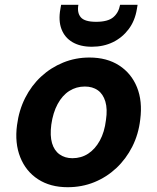

<svg xmlns="http://www.w3.org/2000/svg" viewBox="-20 -769 657 801"><path d="M262 12Q190 12 139 -21Q88 -54 64.5 -113Q41 -172 51 -247Q59 -309 85 -360.5Q111 -412 151.5 -449.5Q192 -487 243.5 -508Q295 -529 353 -529Q426 -529 477 -496Q528 -463 551.5 -405Q575 -347 565 -270Q558 -209 532 -157.5Q506 -106 465.5 -68Q425 -30 373.5 -9Q322 12 262 12ZM282 -109Q319 -109 348 -128Q377 -147 396.5 -182.5Q416 -218 422 -268Q429 -314 419.5 -345.5Q410 -377 388 -392.5Q366 -408 334 -408Q298 -408 269 -389.5Q240 -371 220.5 -335Q201 -299 194 -249Q188 -203 197 -172Q206 -141 228.5 -125Q251 -109 282 -109ZM363 -574Q315 -574 282.5 -593Q250 -612 236.5 -647.5Q223 -683 232 -732L235 -749H307Q301 -716 317 -697Q333 -678 381 -678Q430 -678 452.5 -697Q475 -716 481 -749H554L551 -731Q543 -682 516.5 -647Q490 -612 451 -593Q412 -574 363 -574Z"/></svg>

Font: DM Sans 11pt ExtraBold
Style: Italic
Weight: 800
Italic angle: -10°
Version: Version 4.004;gftools[0.9.30]